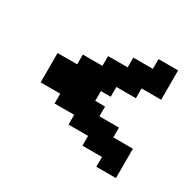

<svg xmlns="http://www.w3.org/2000/svg" viewBox="-99 -555 643 629"><g transform="rotate(30 222.0 -240.5)"><path d="M259.3 -185.2H333.3V-148.1H407.4V-37H333.3V-74.1H259.3V-111.1H185.2V-148.1H111.1V-185.2H37V-296.3H111.1V-333.3H185.2V-370.4H259.3V-407.4H333.3V-444.4H407.4V-333.3H333.3V-296.3H259.3V-259.3H222.2V-222.2H259.3Z"/></g></svg>

Font: Jersey 15
Style: Regular
Weight: 400
Designer: Sarah Cadigan-Fried
Version: Version 1.001; ttfautohint (v1.8.4.7-5d5b)